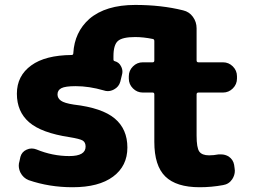

<svg xmlns="http://www.w3.org/2000/svg" viewBox="-20 -785 1065 794"><path d="M217.8 -394.5Q217.8 -378.9 231.9 -368.7Q246.1 -358.4 285.2 -352.5Q402.3 -338.9 454.6 -294.9Q506.8 -251 506.8 -174.8Q506.8 -98.6 447.8 -54.7Q388.7 -10.7 280.3 -10.7Q183.6 -10.7 98.6 -40Q76.2 -48.8 64.5 -71.3Q57.6 -85.9 57.6 -100.6Q57.6 -109.4 60.5 -118.2L64.5 -136.7Q70.3 -157.2 89.8 -166Q100.6 -170.9 110.4 -170.9Q121.1 -170.9 130.9 -167Q197.3 -139.6 266.6 -139.6Q334 -139.6 334 -178.7Q334 -196.3 322.3 -203.6Q310.5 -210.9 267.6 -217.8Q151.4 -235.4 100.6 -279.3Q49.8 -323.2 49.8 -397.5Q49.8 -471.7 109.4 -514.6Q167 -556.6 276.4 -557.6Q283.2 -557.6 283.2 -565.4Q288.1 -652.3 349.6 -707Q417 -764.6 539.1 -764.6Q647.5 -764.6 737.3 -742.2Q762.7 -736.3 777.8 -715.3Q793 -694.3 793 -668V-535.2Q793 -527.3 800.8 -527.3H902.3Q925.8 -527.3 942.9 -510.3Q960 -493.2 960 -469.7V-460Q960 -436.5 942.9 -419.4Q925.8 -402.3 902.3 -402.3H800.8Q793 -402.3 793 -394.5V-224.6Q793 -173.8 804.2 -158.2Q815.4 -142.6 844.7 -142.6Q863.3 -142.6 883.8 -146.5Q888.7 -146.5 894.5 -146.5Q911.1 -146.5 925.8 -137.7Q944.3 -125 948.2 -103.5L950.2 -88.9Q951.2 -84 951.2 -79.1Q951.2 -60.5 940.4 -43.9Q926.8 -23.4 902.3 -19.5Q854.5 -10.7 805.7 -10.7Q709 -10.7 663.6 -55.2Q618.2 -99.6 618.2 -198.2V-394.5Q618.2 -402.3 611.3 -402.3H570.3Q546.9 -402.3 529.8 -419.4Q512.7 -436.5 512.7 -460V-469.7Q512.7 -493.2 529.8 -510.3Q546.9 -527.3 570.3 -527.3H611.3Q618.2 -527.3 618.2 -535.2V-615.2Q618.2 -623 611.3 -624Q572.3 -631.8 539.1 -631.8Q486.3 -631.8 467.8 -615.7Q449.2 -599.6 449.2 -552.7V-539.1Q449.2 -533.2 454.1 -532.2Q472.7 -527.3 480.5 -510.7Q486.3 -500 486.3 -488.3Q486.3 -482.4 484.4 -475.6L477.5 -447.3Q471.7 -425.8 451.2 -415Q438.5 -408.2 425.8 -408.2Q417 -408.2 409.2 -411.1Q348.6 -428.7 293 -428.7Q250 -428.7 233.9 -420.4Q217.8 -412.1 217.8 -394.5Z"/></svg>

Font: Gen Jyuu Gothic Heavy
Style: Bold
Weight: 900
Designer: [Source Han Sans]
Ryoko NISHIZUKA  (kana & ideographs); Paul D. Hunt (Latin, Greek & Cyrillic); Wenlong ZHANG  (bopomofo
Version: Version 1.002.20150607